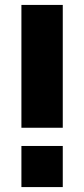

<svg xmlns="http://www.w3.org/2000/svg" viewBox="-20 -760 342 780"><path d="M67 -740V-241H235V-740ZM67 0H235V-167H67Z"/></svg>

Font: Malmofest
Style: Bold
Weight: 700
Designer: Jonny Pinhorn (Poppins), Kolossal
Version: Version 1.004;Glyphs 3.1.2 (3151)